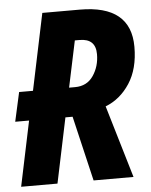

<svg xmlns="http://www.w3.org/2000/svg" viewBox="-52 -757 630 800"><g transform="rotate(-5 263.0 -357.0)"><path d="M4 0 61 -272H3L30 -394H88L155 -714H312Q525 -714 525 -540Q525 -448 485.5 -387.5Q446 -327 384 -303L474 0H307L243 -272H213L156 0ZM264 -394Q314 -394 340.5 -433Q367 -472 367 -523Q367 -588 300 -588H280L239 -394Z"/></g></svg>

Font: Noto Sans Condensed ExtraBold
Style: Italic
Weight: 800
Width: 3
Italic angle: -12°
Designer: Monotype Design Team
Foundry: Monotype Imaging Inc.
Version: Version 2.013; ttfautohint (v1.8.4.7-5d5b)